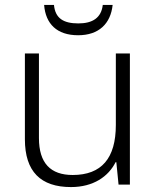

<svg xmlns="http://www.w3.org/2000/svg" viewBox="-20 -842 636 779"><path d="M437 -822H397C391 -770 356 -747 298 -747C237 -747 204 -768 199 -822H159C165 -745 211 -699 297 -699C381 -699 429 -746 437 -822ZM507 -625H450V-335C450 -200 392 -132 275 -132C185 -132 138 -180 138 -282V-625H81V-277C81 -146 145 -83 268 -83C359 -83 420 -126 449 -184H452L461 -93H507Z"/></svg>

Font: Noto Sans Telugu UI Light
Style: Regular
Weight: 300
Designer: Jelle Bosma - Monotype Design Team
Foundry: Monotype Imaging Inc.
Version: Version 2.005